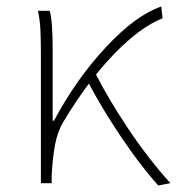

<svg xmlns="http://www.w3.org/2000/svg" viewBox="-20 -560 541 587"><path d="M96 -527H132Q141 -496 141 -409V-191H145Q214 -320 305 -417Q396 -514 473 -540L477 -504Q408 -477 327.5 -393.5Q247 -310 174 -188Q156 -158 148.5 -118.5Q141 -79 138 -24V0H105V-396Q105 -440 103.5 -470Q102 -500 96 -527ZM247 -313 273 -333Q314 -253 374 -163.5Q434 -74 501 0L464 7Q412 -50 352.5 -138Q293 -226 247 -313Z"/></svg>

Font: Merged Yaku Han JP Thin
Style: Regular
Weight: 250
Designer: Ryoko NISHIZUKA 西塚涼子 (kana, bopomofo & ideographs); Paul D. Hunt (Latin, Greek & Cyrillic); Sandoll Communications 산돌커뮤니
Foundry: Adobe
Version: Version 2.004